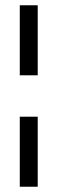

<svg xmlns="http://www.w3.org/2000/svg" viewBox="-20 -708 236 728"><path d="M123 -422.5H55V-688H123ZM123 0H55V-265.5H123Z"/></svg>

Font: League Spartan Thin
Style: Regular
Weight: 400
Version: Version 2.002